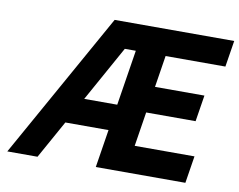

<svg xmlns="http://www.w3.org/2000/svg" viewBox="-75 -776 1091 876"><g transform="rotate(10 471.0 -338.0)"><path d="M420 0H835L855 -126H578L603.1 -285H832.1L851.5 -407H622.5L645.7 -554H922.7L942.1 -676H388.1L10 0H150L247.9 -176H447.9ZM507.7 -554 467 -297H314L456.7 -554Z"/></g></svg>

Font: Fog Sans
Style: It
Weight: 700
Foundry: Intel Corporation
Version: Version 1.00